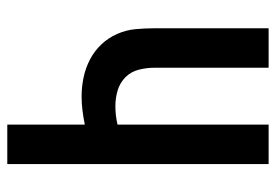

<svg xmlns="http://www.w3.org/2000/svg" viewBox="-138 -638 775 540"><g transform="rotate(-90 250.0 -367.5)"><path d="M59 0V-735H170V-517Q190 -521 209.5 -523.5Q229 -526 249 -526Q276 -526 302.5 -520.5Q329 -515 353 -502.5Q377 -490 395.5 -470.5Q414 -451 425 -426Q436 -401 438.5 -374.5Q441 -348 441 -321V0H330V-321Q330 -343 324.5 -365Q319 -387 303.5 -402.5Q288 -418 266.5 -424.5Q245 -431 222 -431Q209 -431 196 -429.5Q183 -428 170 -425V0Z"/></g></svg>

Font: Iosevka SS18
Style: Bold
Weight: 700
Monospace: yes
Designer: Belleve Invis
Foundry: Belleve Invis
Version: Version 25.1.1; ttfautohint (v1.8.4)